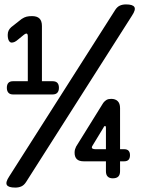

<svg xmlns="http://www.w3.org/2000/svg" viewBox="-20 -800 640 870"><path d="M49 50Q18 50 11 38Q4 26 22 -1L502 -755Q511 -769 523 -774.5Q535 -780 551 -780Q582 -780 589 -768Q596 -756 578 -729L98 25Q89 39 77 44.5Q65 50 49 50ZM460 -24V-69H360Q338 -69 328 -79Q318 -89 318 -108Q318 -117 320 -123.5Q322 -130 325 -136L448 -334Q455 -343 463 -347.5Q471 -352 484 -352Q503 -352 513.5 -341.5Q524 -331 524 -310V-124H542Q556 -124 562.5 -117Q569 -110 569 -97Q569 -83 562.5 -76Q556 -69 542 -69H524V-24Q524 -8 516 0Q508 8 491 8Q476 8 468 0Q460 -8 460 -24ZM39 -372Q25 -372 18 -380Q11 -388 11 -402Q11 -417 18 -424.5Q25 -432 39 -432H106V-634Q106 -641 104.5 -644.5Q103 -648 99 -648Q97 -648 94.5 -646.5Q92 -645 89 -643L62 -621Q53 -613 46 -610Q39 -607 33 -607Q25 -607 20 -616Q15 -625 15 -642Q15 -653 19 -661.5Q23 -670 31 -677L78 -714Q90 -722 100.5 -724.5Q111 -727 125 -727Q148 -727 159 -716Q170 -705 170 -682V-432H218Q233 -432 240 -424.5Q247 -417 247 -402Q247 -388 240 -380Q233 -372 218 -372ZM460 -124V-219Q460 -225 459 -227Q458 -229 456 -229Q455 -229 453 -228Q451 -227 449 -222L401 -143Q399 -140 397.5 -137Q396 -134 396 -132Q396 -128 400.5 -126Q405 -124 412 -124Z"/></svg>

Font: Maple Mono Normal NL Medium
Style: Regular
Weight: 500
Monospace: yes
Designer: subframe7536
Version: Version 7.000